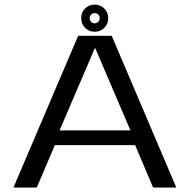

<svg xmlns="http://www.w3.org/2000/svg" viewBox="-20 -836 846 856"><path d="M40 0 328.5 -676.5H478L766 0H662.5L582.5 -189H224.5L144 0ZM245.5 -254.5H561.5L405 -620.5H402.5ZM402.5 -694.5Q376.5 -694.5 359.2 -712Q342 -729.5 342 -755.5Q342 -780.5 359.2 -798Q376.5 -815.5 402.5 -815.5Q428 -815.5 445.2 -798Q462.5 -780.5 462.5 -755.5Q462.5 -729.5 445.2 -712Q428 -694.5 402.5 -694.5ZM402.5 -732Q411.5 -732 418 -738.8Q424.5 -745.5 424.5 -755.5Q424.5 -765 418 -771.2Q411.5 -777.5 402.5 -777.5Q393 -777.5 386.5 -771.2Q380 -765 380 -755.5Q380 -745.5 386.5 -738.8Q393 -732 402.5 -732Z"/></svg>

Font: Anybody ExtraExpanded
Style: Regular
Weight: 400
Width: 8
Designer: Tyler Finck
Foundry: Etcetera Type Company
Version: Version 1.010; ttfautohint (v1.8.3) -l 8 -r 50 -G 200 -x 14 